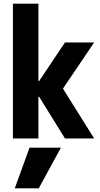

<svg xmlns="http://www.w3.org/2000/svg" viewBox="-20 -750 540 1040"><path d="M190 270H60L140 50H310ZM50 0V-730H188V-311H192L332 -520H490L321 -270L490 0H332L192 -226H188V0Z"/></svg>

Font: M PLUS Code Latin
Style: Bold
Weight: 700
Designer: Coji Morishita
Foundry: UNDERFOREST DESIGN
Version: Version 1.002; ttfautohint (v1.8.3)